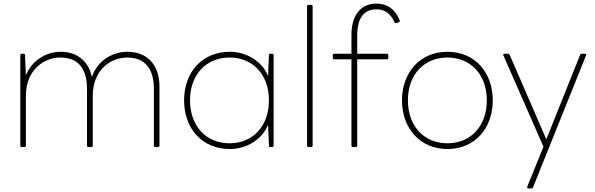

<svg xmlns="http://www.w3.org/2000/svg" viewBox="-20 -805 3312 1068"><path d="M124 -386 119 -498C119 -504 116 -506 111 -506H101C96 -506 93 -503 93 -498V5C93 10 96 13 101 13H116C121 13 124 10 124 5V-272C124 -421 230 -485 315 -485C416 -485 464 -423 464 -309V5C464 10 467 13 473 13H487C493 13 496 10 496 5V-272C496 -421 601 -485 687 -485C787 -485 836 -423 836 -309V5C836 10 839 13 844 13H859C864 13 867 10 867 5V-324C867 -444 799 -517 689 -517C608 -517 523 -470 491 -377C473 -465 408 -517 318 -517C241 -517 159 -473 124 -386Z M1476 -498 1471 -382C1439 -463 1352 -517 1259 -517C1104 -517 1004 -403 1004 -247C1004 -90 1104 24 1259 24C1352 24 1439 -30 1471 -111L1476 5C1476 11 1479 13 1485 13H1494C1499 13 1502 10 1502 5V-498C1502 -503 1499 -506 1494 -506H1485C1479 -506 1476 -504 1476 -498ZM1257 -8C1127 -8 1037 -103 1037 -247C1037 -390 1127 -485 1257 -485C1386 -485 1476 -390 1476 -247C1476 -103 1386 -8 1257 -8Z M1688 -770V5C1688 10 1691 13 1696 13H1711C1716 13 1719 10 1719 5V-770C1719 -775 1716 -778 1711 -778H1696C1691 -778 1688 -775 1688 -770Z M1839 -475H1935V5C1935 10 1939 13 1944 13H1959C1964 13 1967 10 1967 5V-475H2132C2137 -475 2140 -479 2140 -484V-498C2140 -503 2137 -506 2132 -506H1967V-605C1967 -707 2005 -753 2074 -753C2118 -753 2152 -732 2174 -682C2176 -677 2179 -675 2184 -677L2198 -681C2203 -683 2206 -688 2203 -693C2176 -757 2132 -785 2074 -785C1996 -785 1935 -732 1935 -611V-506H1839C1834 -506 1831 -503 1831 -498V-484C1831 -479 1834 -475 1839 -475Z M2469 24C2621 24 2721 -91 2721 -247C2721 -402 2621 -517 2469 -517C2317 -517 2216 -402 2216 -247C2216 -91 2317 24 2469 24ZM2469 -8C2339 -8 2249 -103 2249 -247C2249 -390 2339 -485 2469 -485C2598 -485 2688 -390 2688 -247C2688 -103 2598 -8 2469 -8Z M2780 -497 3003 11 2913 233C2911 239 2913 243 2919 243H2935C2939 243 2943 242 2945 237L3240 -497C3242 -502 3240 -506 3233 -506H3216C3212 -506 3209 -505 3207 -500L3019 -30L2815 -500C2812 -505 2808 -506 2804 -506H2786C2780 -506 2778 -503 2780 -497Z"/></svg>

Font: LINE Seed JP_OTF Thin
Style: Regular
Weight: 250
Designer: LY Corporation & Fontrix & Fontworks
Version: Version 1.007